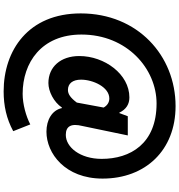

<svg xmlns="http://www.w3.org/2000/svg" viewBox="16 -826 1008 1081"><g transform="rotate(90 520.5 -285.0)"><path d="M494 199C575 199 648 183 718 145L680 49C634 73 566 92 508 92C332 92 174 -14 174 -239C174 -496 367 -662 562 -662C789 -662 874 -514 874 -353C874 -231 808 -151 739 -151C690 -151 673 -181 689 -245L742 -500H634L616 -452H614C595 -492 565 -509 528 -509C397 -509 295 -369 295 -227C295 -122 356 -53 447 -53C494 -53 554 -83 585 -129H588C600 -73 655 -42 721 -42C843 -42 985 -147 985 -358C985 -599 826 -769 577 -769C293 -769 55 -556 55 -235C55 61 264 199 494 199ZM486 -163C450 -163 428 -189 428 -237C428 -303 469 -396 534 -396C556 -396 574 -384 585 -364L557 -213C530 -177 509 -163 486 -163Z"/></g></svg>

Font: Noto Sans T Chinese Black
Style: Bold
Weight: 900
Designer: Ryoko NISHIZUKA (kana & ideographs); Paul D. Hunt (Latin, Greek & Cyrillic); Wenlong ZHANG (bopomofo); Sandoll Communica
Foundry: Adobe Systems Incorporated
Version: Version 1.000;PS 1;hotconv 1.0.78;makeotf.lib2.5.61930